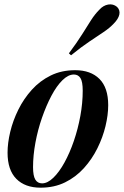

<svg xmlns="http://www.w3.org/2000/svg" viewBox="-20 -855 574 889"><path d="M322 -510Q296 -510 269 -483.5Q242 -457 218 -411.5Q194 -366 174.5 -310Q155 -254 144 -194.5Q133 -135 133 -81Q133 -41 143.5 -23.5Q154 -6 175 -6Q200 -6 227 -32Q254 -58 278.5 -102.5Q303 -147 322 -202.5Q341 -258 352 -318Q363 -378 363 -435Q363 -477 352.5 -493.5Q342 -510 322 -510ZM15 -148Q15 -193 27.5 -245Q40 -297 65 -347.5Q90 -398 127.5 -439.5Q165 -481 215 -505.5Q265 -530 328 -530Q400 -530 440.5 -489.5Q481 -449 481 -368Q481 -323 468.5 -271Q456 -219 431 -168.5Q406 -118 368.5 -76.5Q331 -35 281 -10.5Q231 14 168 14Q96 14 55.5 -27Q15 -68 15 -148ZM299 -608Q337 -659 360.5 -696.5Q384 -734 401.5 -761.5Q419 -789 440 -810Q458 -830 481 -834Q504 -838 522 -823Q537 -808 532.5 -787.5Q528 -767 506 -745Q487 -725 459.5 -706.5Q432 -688 394.5 -663Q357 -638 309 -599Z"/></svg>

Font: Playfair Display SemiBold
Style: Italic
Weight: 600
Italic angle: -14°
Designer: Claus Eggers Sørensen
Foundry: Claus Eggers Sørensen
Version: Version 1.203